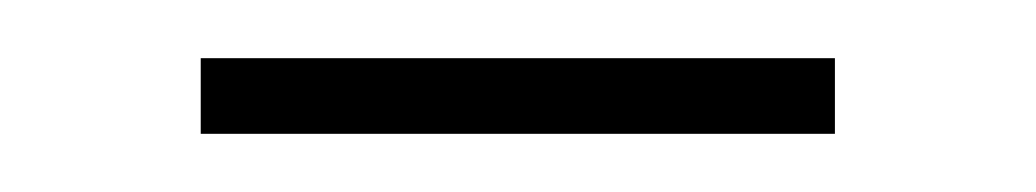

<svg xmlns="http://www.w3.org/2000/svg" viewBox="-20 -330 356 66"><path d="M49 -310H267V-284H49Z"/></svg>

Font: Noto Sans Bengali Thin
Style: Regular
Weight: 100
Designer: Jelle Bosma - Monotype Design Team
Foundry: Monotype Imaging Inc.
Version: Version 2.003; ttfautohint (v1.8.4.7-5d5b)